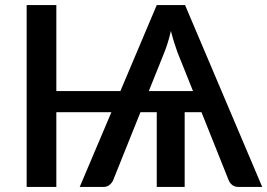

<svg xmlns="http://www.w3.org/2000/svg" viewBox="-20 -740 1058 760"><path d="M744 -379.5 682.5 -533Q676.5 -549 669.8 -570.5Q663 -592 656.5 -617.5Q650.5 -592 643.8 -570.2Q637 -548.5 630.5 -532.5L569 -379.5ZM1018 0H924.5Q909 0 899.2 -7.8Q889.5 -15.5 885 -27L777.5 -296H711V0H600.5V-296H536L428 -27Q424 -17 414 -8.5Q404 0 389.5 0H295.5L421 -296H203V0H85.5V-720H203V-379.5H456.5L600.5 -720H712.5Z"/></svg>

Font: Lato 2
Style: Regular
Weight: 600
Designer: Lukasz Dziedzic with Adam Twardoch and Botio Nikoltchev
Foundry: tyPoland Lukasz Dziedzic
Version: Version 2.015; 2015-08-06; http://www.latofonts.com/